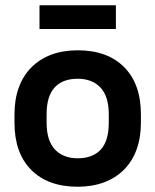

<svg xmlns="http://www.w3.org/2000/svg" viewBox="-20 -700 590 729"><path d="M275 9Q162 9 98.5 -55Q35 -119 35 -234V-266Q35 -323 51.5 -368Q68 -413 99.5 -444.5Q131 -476 175 -492.5Q219 -509 275 -509Q388 -509 451.5 -445Q515 -381 515 -266V-234Q515 -177 498.5 -132Q482 -87 450.5 -55.5Q419 -24 374.5 -7.5Q330 9 275 9ZM275 -99Q332 -99 362.5 -132Q393 -165 393 -234V-266Q393 -334 361.5 -367.5Q330 -401 275 -401Q218 -401 187.5 -368Q157 -335 157 -266V-234Q157 -166 188.5 -132.5Q220 -99 275 -99ZM130 -680H420V-590H130Z"/></svg>

Font: Retni Sans
Style: Bold
Weight: 700
Designer: Vitaly Kuzmin
Foundry: ParaType Ltd.
Version: Version 1.00;March 2, 2019;FontCreator 11.5.0.2425 64-bit; t